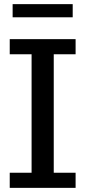

<svg xmlns="http://www.w3.org/2000/svg" viewBox="-20 -907 412 927"><path d="M345 0H27V-73H132.5V-645H27V-718H345V-645H239.5V-73H345ZM331 -823.5H41V-887H331Z"/></svg>

Font: Verano Sans Medium
Style: Regular
Weight: 500
Designer: Lukasz Dziedzic with Adam Twardoch and Botio Nikoltchev
Foundry: tyPoland Lukasz Dziedzic
Version: Version 3.001;December 28, 2019;FontCreator 12.0.0.2547 64-b